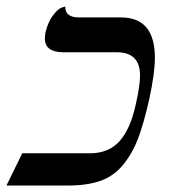

<svg xmlns="http://www.w3.org/2000/svg" viewBox="-56 -575 539 595"><path d="M364 -248Q378 -309 378 -341Q378 -413 306 -413H141Q83 -413 83 -456Q83 -461 85 -475Q93 -507 108 -527Q123 -547 134 -551L146 -555Q146 -521 188 -521H319Q424 -521 424 -396Q424 -348 406 -265Q389 -191 372 -146Q355 -101 326.5 -65.5Q298 -30 256.5 -15Q215 0 153 0H-36L13 -100H223Q280 -100 313.5 -136.5Q347 -173 364 -248Z"/></svg>

Font: Linux Libertine O
Style: Italic
Weight: 400
Italic angle: -12°
Designer: Philipp H. Poll
Foundry: Philipp H. Poll
Version: Version 5.1.6